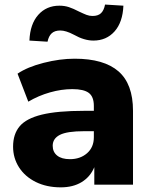

<svg xmlns="http://www.w3.org/2000/svg" viewBox="-20 -806 658 838"><path d="M37.1 -166Q37.1 -220.7 65.9 -254.9Q94.7 -289.1 162.6 -305.7Q230.5 -322.3 346.7 -322.3H389.6V-343.8Q389.6 -383.8 367.7 -400.4Q345.7 -417 295.9 -417Q248 -417 198.2 -402.8Q148.4 -388.7 103.5 -362.3L56.6 -484.4Q99.6 -513.7 170.4 -531.7Q241.2 -549.8 305.7 -549.8Q433.6 -549.8 497.1 -494.6Q560.5 -439.5 560.5 -322.3V0H391.6V-76.2Q374 -34.2 336.4 -11.2Q298.8 11.7 245.1 11.7Q183.6 11.7 136.2 -11.7Q88.9 -35.2 63 -75.7Q37.1 -116.2 37.1 -166ZM285.2 -111.3Q330.1 -111.3 359.9 -137.2Q389.6 -163.1 389.6 -207V-233.4H347.7Q272.5 -233.4 241.2 -217.3Q210 -201.2 210 -169.9Q210 -142.6 229.5 -127Q249 -111.3 285.2 -111.3ZM239.3 -781.2Q261.7 -781.2 280.8 -774.9Q299.8 -768.6 324.2 -755.9Q344.7 -746.1 357.4 -741.2Q370.1 -736.3 383.8 -736.3Q408.2 -736.3 420.9 -748.5Q433.6 -760.7 438.5 -786.1L518.6 -781.2Q515.6 -709 480 -668.9Q444.3 -628.9 387.7 -628.9Q347.7 -628.9 302.7 -654.3Q267.6 -672.9 243.2 -672.9Q218.8 -672.9 205.6 -660.6Q192.4 -648.4 187.5 -624L108.4 -628.9Q111.3 -701.2 147 -741.2Q182.6 -781.2 239.3 -781.2Z"/></svg>

Font: Min Sans Black
Style: Regular
Weight: 900
Designer: Jinseong-Kim, NotoSansCJK, Nunito
Foundry: Jinseong-Kim
Version: Version 1.000